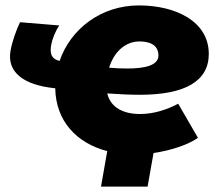

<svg xmlns="http://www.w3.org/2000/svg" viewBox="-20 -553 814 709"><path d="M353 136H525L547 12C616 2 677 -20 711 -44L638 -170C598 -149 550 -132 497 -132C438 -132 389 -154 376 -208C420 -205 460 -203 496 -203C665 -203 751 -254 751 -354C751 -474 629 -533 493 -533C354 -533 241 -447 200 -328C171 -335 163 -353 169 -387C173 -409 184 -437 199 -459L54 -471C41 -445 24 -397 19 -366C5 -289 63 -239 184 -227C186 -105 264 -24 376 5ZM383 -303C400 -359 441 -400 495 -400C533 -400 565 -387 565 -348C565 -310 511 -300 450 -300C428 -300 405 -301 383 -303Z"/></svg>

Font: Fixel Display Black
Style: Italic
Weight: 900
Italic angle: -10°
Designer: AlfaBravo + MacPaw
Foundry: Kyrylo Tkachov, Marchela Mozhyna, Serhii Makarenko, Maria Weinstein, Zakhar Kryvoshyya
Version: Version 1.210;Glyphs 3.2 (3217)